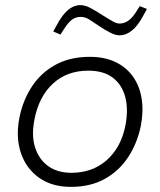

<svg xmlns="http://www.w3.org/2000/svg" viewBox="-20 -723 625 750"><path d="M257 7Q182 7 131.5 -29.5Q81 -66 61 -127.5Q41 -189 56 -264Q69 -330 104 -384Q139 -438 196 -469.5Q253 -501 331 -501Q389 -501 431.5 -480.5Q474 -460 500 -423Q526 -386 533.5 -336.5Q541 -287 530 -231Q516 -163 480.5 -109Q445 -55 389 -24Q333 7 257 7ZM259 -48Q341 -48 397 -97.5Q453 -147 470 -233Q482 -297 469 -345Q456 -393 420 -420Q384 -447 325 -447Q242 -447 187 -396.5Q132 -346 115 -258Q102 -195 117 -147.5Q132 -100 168.5 -74Q205 -48 259 -48ZM216 -588 188 -600 203 -627Q218 -655 233 -671.5Q248 -688 263 -695.5Q278 -703 294 -703Q312 -703 333 -692Q354 -681 380 -664Q407 -647 421.5 -639Q436 -631 447 -631Q463 -631 478 -640Q493 -649 508 -671L526 -699L554 -688L538 -659Q517 -620 494 -602.5Q471 -585 448 -585Q432 -585 412.5 -594.5Q393 -604 363 -624Q343 -638 327.5 -647.5Q312 -657 295 -657Q278 -657 264 -648Q250 -639 235 -617Z"/></svg>

Font: REM ExtraLight
Style: Italic
Weight: 250
Italic angle: -11°
Designer: Octavio Pardo
Foundry: Ashler Design
Version: Version 1.005;gftools[0.9.28]